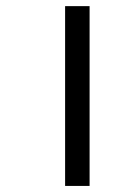

<svg xmlns="http://www.w3.org/2000/svg" viewBox="-20 -612 419 632"><path d="M194.3 0V-591.8H274.9V0Z"/></svg>

Font: Noto Sans Gujarati
Style: Regular
Weight: 400
Designer: Monotype Design team
Foundry: Monotype Imaging Inc.
Version: Version 1.02 uh